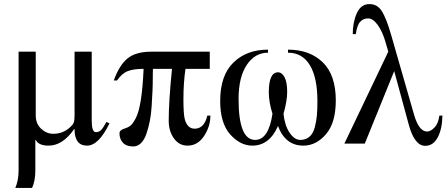

<svg xmlns="http://www.w3.org/2000/svg" viewBox="-20 -703 2191 940"><path d="M501 -106 516 -99Q463 10 406 10Q345 10 345 -71H343Q287 10 218 10Q169 10 155 -18H153V131Q153 183 137 217H55Q71 180 71 132V-450H155V-138Q155 -97 181.5 -72.5Q208 -48 241 -48Q288 -48 322 -79Q336 -91 340.5 -101.5Q345 -112 345 -136V-450H429V-113Q429 -56 449 -56Q464 -56 474.5 -66Q485 -76 501 -106Z M995 -137H1010Q1010 -84 979 -37Q948 10 898 10Q857 10 831.5 -25.5Q806 -61 806 -112Q806 -206 822 -366H729Q728 -355 728 -321Q728 -287 726.5 -256Q725 -225 722.5 -184Q720 -143 713.5 -110.5Q707 -78 697 -48.5Q687 -19 670.5 -2.5Q654 14 632 14Q599 14 582 -4Q565 -22 565 -50Q565 -66 588 -73Q608 -79 619.5 -88.5Q631 -98 645.5 -126Q660 -154 669.5 -213.5Q679 -273 683 -366Q635 -366 606 -355Q577 -344 553 -309H537Q564 -384 604.5 -417Q645 -450 721 -450H1007V-366H888Q878 -296 878 -218Q878 -147 884 -122Q896 -73 933 -73Q980 -73 995 -137Z M1390 -445V-460Q1496 -460 1560 -398Q1624 -336 1624 -211Q1624 -102 1576 -46Q1528 10 1465 10Q1377 10 1341 -86Q1299 10 1215 10Q1156 10 1106 -46Q1058 -101 1058 -209Q1058 -334 1123 -397Q1188 -460 1292 -460V-445Q1228 -445 1188 -385Q1148 -325 1148 -218Q1148 -18 1229 -18Q1295 -18 1314 -146Q1296 -204 1296 -251Q1296 -349 1341 -349Q1360 -349 1373 -325Q1386 -301 1386 -253Q1386 -209 1368 -146Q1374 -88 1398 -53Q1422 -18 1450 -18Q1477 -18 1495 -33.5Q1513 -49 1521 -79.5Q1529 -110 1531.5 -138.5Q1534 -167 1534 -208Q1534 -323 1497 -384Q1460 -445 1390 -445Z M2131 -137H2146Q2145 -72 2123 -30.5Q2101 11 2062 11Q2010 11 1982 -90L1910 -355L1766 0H1666L1881 -450L1868 -495Q1853 -548 1829.5 -580.5Q1806 -613 1782 -613Q1759 -613 1743.5 -596.5Q1728 -580 1722 -536H1707Q1707 -594 1727 -638.5Q1747 -683 1789 -683Q1828 -683 1850 -647.5Q1872 -612 1895 -532L2007 -142Q2031 -59 2071 -59Q2088 -59 2107 -78.5Q2126 -98 2131 -137Z"/></svg>

Font: STIX MathJax Main
Style: Regular
Weight: 400
Designer: MicroPress Inc., with final additions and corrections provided by Coen Hoffman, Elsevier (retired)
Version: Version 1.1.1